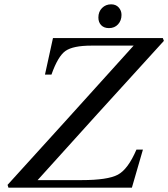

<svg xmlns="http://www.w3.org/2000/svg" viewBox="-20 -868 778 888"><path d="M435 -787Q435 -814 452 -831Q469 -848 494 -848Q516 -848 529 -833.5Q542 -819 542 -799Q542 -773 526 -755.5Q510 -738 484 -738Q461 -738 448 -751.5Q435 -765 435 -787ZM15 -13Q259 -281 598 -657H403Q318 -657 283 -632.5Q248 -608 218 -523H188L225 -692H733L738 -679Q415 -325 154 -35H357Q478 -35 525 -60Q572 -85 611 -176H641L590 0H19Z"/></svg>

Font: Heuristica
Style: Italic
Weight: 400
Italic angle: -13°
Version: Version 1.0.2